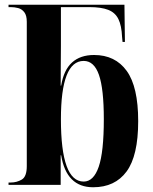

<svg xmlns="http://www.w3.org/2000/svg" viewBox="-20 -780 646 810"><path d="M373 10Q260 10 238 -125H236V0H16V-10H25Q51 -10 72 -22.5Q93 -35 93 -79V-688Q93 -715 82.5 -728.5Q72 -742 56.5 -746Q41 -750 25 -750H16V-760H505L507 -603H497L495 -624Q493 -672 479.5 -699.5Q466 -727 436.5 -738.5Q407 -750 357 -750H237V-586Q237 -560 236.5 -517.5Q236 -475 236 -419H238Q249 -485 284 -516.5Q319 -548 377 -548Q466 -548 514.5 -481Q563 -414 563 -269Q563 -123 514 -56.5Q465 10 373 10ZM333 -14Q375 -14 396.5 -76.5Q418 -139 418 -277Q418 -405 397.5 -464Q377 -523 333 -523Q237 -523 237 -277Q237 -14 333 -14Z"/></svg>

Font: Noto Serif Display SemiCondensed
Style: Bold
Weight: 700
Width: 4
Designer: Monotype Design Team
Foundry: Monotype Imaging Inc.
Version: Version 2.009